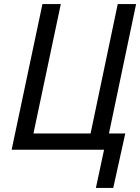

<svg xmlns="http://www.w3.org/2000/svg" viewBox="-20 -734 687 941"><path d="M450 187 490 0H37L188 -714H278L144 -80H424L557 -714H647L514 -80H594L535 187Z"/></svg>

Font: Noto Sans Display
Style: Italic
Weight: 400
Italic angle: -12°
Designer: Monotype Design Team
Foundry: Monotype Imaging Inc.
Version: Version 2.003